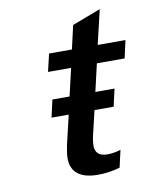

<svg xmlns="http://www.w3.org/2000/svg" viewBox="-76 -698 616 770"><g transform="rotate(-10 231.5 -313.5)"><path d="M133 -316 117 -245H187L159 -126C155 -106 152 -88 152 -73C152 -17 188 13 262 13C288 13 321 9 351 0L367 -70C349 -64 328 -61 313 -61C277 -61 263 -78 263 -106C263 -116 265 -127 267 -139L292 -245H370L386 -316H308L334 -428H447L463 -500H350L383 -640L267 -596L245 -500H152L135 -428H229L203 -316Z"/></g></svg>

Font: Perun Medium Italic
Style: Regular
Weight: 500
Italic angle: -12°
Foundry: Copyright (c) Stefan Peev, Context Ltd, 2016
Version: Version 1.026